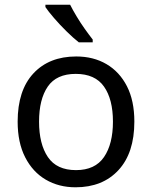

<svg xmlns="http://www.w3.org/2000/svg" viewBox="-20 -786 645 816"><path d="M551 -269Q551 -136 483.5 -63Q416 10 301 10Q230 10 174.5 -22.5Q119 -55 87 -117.5Q55 -180 55 -269Q55 -402 122 -474Q189 -546 304 -546Q377 -546 432.5 -513.5Q488 -481 519.5 -419.5Q551 -358 551 -269ZM146 -269Q146 -174 183.5 -118.5Q221 -63 303 -63Q384 -63 422 -118.5Q460 -174 460 -269Q460 -364 422 -418Q384 -472 302 -472Q220 -472 183 -418Q146 -364 146 -269ZM278 -766Q289 -744 305.5 -716.5Q322 -689 340.5 -663Q359 -637 374 -618V-606H315Q292 -624 263 -652.5Q234 -681 209.5 -709.5Q185 -738 173 -756V-766Z"/></svg>

Font: Noto Sans Vai
Style: Regular
Weight: 400
Designer: Monotype Design Team
Foundry: Monotype Imaging Inc.
Version: Version 2.001; ttfautohint (v1.8.4.7-5d5b)